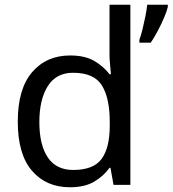

<svg xmlns="http://www.w3.org/2000/svg" viewBox="-20 -780 728 810"><path d="M275 10Q175 10 115 -59.5Q55 -129 55 -267Q55 -405 115.5 -475.5Q176 -546 276 -546Q338 -546 377.5 -523Q417 -500 442 -467H448Q447 -480 444.5 -505.5Q442 -531 442 -546V-760H530V0H459L446 -72H442Q418 -38 378 -14Q338 10 275 10ZM289 -63Q374 -63 408.5 -109.5Q443 -156 443 -250V-266Q443 -366 410 -419.5Q377 -473 288 -473Q217 -473 181.5 -416.5Q146 -360 146 -265Q146 -169 181.5 -116Q217 -63 289 -63ZM688 -751Q684 -733 672.5 -706Q661 -679 646 -650.5Q631 -622 616 -600H568V-612Q575 -631 581.5 -657.5Q588 -684 593.5 -711.5Q599 -739 601 -760H688Z"/></svg>

Font: Noto Sans Siddham
Style: Regular
Weight: 400
Designer: Monotype Design Team
Foundry: Monotype Imaging Inc.
Version: Version 2.004; ttfautohint (v1.8.4.7-5d5b)